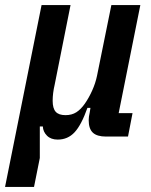

<svg xmlns="http://www.w3.org/2000/svg" viewBox="-43 -542 600 762"><path d="M-23 200 122 -522H237L174 -206Q170 -189 168 -173Q166 -157 166 -142Q166 -112 178 -98.5Q190 -85 217 -85Q242 -85 260 -96.5Q278 -108 294 -131Q310 -154 323 -183Q336 -212 342 -241L399 -522H514L428 -93H483L465 0H378Q342 0 325.5 -15.5Q309 -31 309 -65Q309 -72 310 -79.5Q311 -87 313 -95L316 -114H304Q280 -46 253 -17Q226 12 186 12Q159 12 143.5 -3.5Q128 -19 127 -40H115V85L92 200Z"/></svg>

Font: IBM Plex Sans Condensed SemiBold
Style: Italic
Weight: 600
Width: 3
Italic angle: -11°
Designer: Mike Abbink, Paul van der Laan, Pieter van Rosmalen
Foundry: Bold Monday
Version: Version 1.3